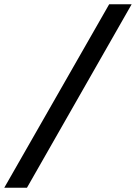

<svg xmlns="http://www.w3.org/2000/svg" viewBox="-45 -706 635 897"><path d="M-25 171 465 -686H570L81 171Z"/></svg>

Font: Chivo
Style: Bold
Weight: 700
Designer: Hector Gatti
Foundry: Omnibus-Type
Version: Version 1.007;PS 001.007;hotconv 1.0.88;makeotf.lib2.5.64775